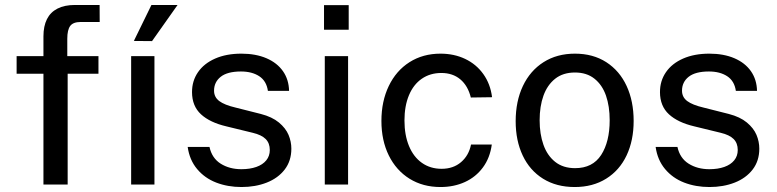

<svg xmlns="http://www.w3.org/2000/svg" viewBox="-20 -743 3128 773"><path d="M376.4 -446.2H252.4V0H154.9V-446.2H46.9V-517H154.9V-596.6Q154.9 -637.7 169 -665.9Q183.2 -694.1 211.6 -708.5Q240.1 -723 281.8 -723H381L381.4 -654.5H305.1Q274.6 -654.5 262.7 -638.6Q250.9 -622.7 250.9 -587V-517H376.4Z M601.8 0H508V-517H601.8ZM694.9 -723 592.1 -577.5 518.9 -578.1 589.7 -723Z M735.6 -151.5H823.4Q833.2 -106.2 868.5 -84Q903.9 -61.8 952 -61.8Q986.2 -61.8 1012 -70.9Q1037.8 -80 1052 -97.5Q1066.2 -114.9 1066.2 -139Q1066.2 -166.6 1049.6 -183.3Q1032.9 -200 997.4 -208.4L891.6 -234.2Q825 -249.8 789.2 -282.8Q753.3 -315.8 753.1 -371.9Q752.9 -417.2 777.1 -452.3Q801.2 -487.4 846.2 -507.2Q891.2 -527 951.9 -527Q1009.7 -527 1052.8 -508.5Q1095.8 -490 1119.4 -456.2Q1142.9 -422.4 1143.8 -377.2H1058.6Q1052.8 -417.1 1023.6 -436.2Q994.5 -455.2 950 -455.2Q895.9 -455.2 868.8 -434Q841.8 -412.7 841.8 -377.9Q841.8 -351.9 862.8 -336.1Q883.8 -320.4 928.5 -309.9L1030.1 -284.2Q1075.5 -272.5 1102.9 -249.8Q1130.3 -227 1141.7 -199.9Q1153 -172.8 1153 -144.4Q1153 -95.4 1126.3 -60.6Q1099.6 -25.8 1054 -7.9Q1008.4 10 952.4 10Q896.8 10 850.3 -8Q803.9 -26 773.5 -62.5Q743 -99 735.6 -151.5Z M1381.4 0H1287.6V-517H1381.4ZM1383.9 -623.4H1284.5V-722.4H1383.9Z M1961.1 -351.6 1875.6 -350.4Q1863.8 -397.9 1833.2 -423.6Q1802.5 -449.2 1757 -449.2Q1711.8 -449.2 1678.2 -426Q1644.5 -402.8 1626.4 -359.4Q1608.4 -316 1608.4 -258Q1608.4 -199 1626.7 -155Q1644.9 -111 1678.8 -87.2Q1712.6 -63.4 1757.9 -63.4Q1804.9 -63.4 1836.2 -90.2Q1867.6 -117.1 1876.4 -161.2H1960Q1952.8 -107.4 1924.2 -68.8Q1895.7 -30.2 1851.6 -10.1Q1807.4 10 1753.5 10Q1682.8 10 1628.9 -23.4Q1575.1 -56.9 1545.3 -117.2Q1515.6 -177.6 1515.6 -256Q1515.6 -335.1 1545.2 -396.7Q1574.7 -458.3 1628.7 -492.7Q1682.8 -527 1753.5 -527Q1808.2 -527 1852.8 -505.8Q1897.4 -484.6 1925.8 -444.9Q1954.3 -405.2 1961.1 -351.6Z M2056.1 -255Q2056.1 -335.2 2085.2 -396.8Q2114.4 -458.4 2168.3 -492.7Q2222.3 -527 2294.8 -527Q2367.7 -527 2421.2 -492.5Q2474.6 -457.9 2502.9 -396.7Q2531.1 -335.4 2531.1 -256.2Q2531.1 -177.7 2502.8 -117.5Q2474.4 -57.4 2420.6 -23.7Q2366.8 10 2293.8 10Q2220.2 10 2166.5 -23.4Q2112.8 -56.9 2084.5 -116.8Q2056.1 -176.8 2056.1 -255ZM2434.6 -258.9Q2434.6 -315 2419.7 -358.1Q2404.7 -401.1 2373.4 -426.1Q2342.2 -451.1 2294.8 -451.1Q2246.8 -451.1 2215.1 -426Q2183.4 -400.8 2168 -357.8Q2152.6 -314.7 2152.6 -258.9Q2152.6 -203.4 2168 -160Q2183.4 -116.6 2215.2 -91.3Q2247.1 -66 2295.4 -66Q2365.9 -66 2400.3 -119.1Q2434.6 -172.2 2434.6 -258.9Z M2619.6 -151.5H2707.4Q2717.2 -106.2 2752.5 -84Q2787.9 -61.8 2836 -61.8Q2870.2 -61.8 2896 -70.9Q2921.8 -80 2936 -97.5Q2950.2 -114.9 2950.2 -139Q2950.2 -166.6 2933.6 -183.3Q2916.9 -200 2881.4 -208.4L2775.6 -234.2Q2709 -249.8 2673.2 -282.8Q2637.3 -315.8 2637.1 -371.9Q2636.9 -417.2 2661.1 -452.3Q2685.2 -487.4 2730.2 -507.2Q2775.2 -527 2835.9 -527Q2893.7 -527 2936.8 -508.5Q2979.8 -490 3003.4 -456.2Q3026.9 -422.4 3027.8 -377.2H2942.6Q2936.8 -417.1 2907.6 -436.2Q2878.5 -455.2 2834 -455.2Q2779.9 -455.2 2752.8 -434Q2725.8 -412.7 2725.8 -377.9Q2725.8 -351.9 2746.8 -336.1Q2767.8 -320.4 2812.5 -309.9L2914.1 -284.2Q2959.5 -272.5 2986.9 -249.8Q3014.3 -227 3025.7 -199.9Q3037 -172.8 3037 -144.4Q3037 -95.4 3010.3 -60.6Q2983.6 -25.8 2938 -7.9Q2892.4 10 2836.4 10Q2780.8 10 2734.3 -8Q2687.9 -26 2657.5 -62.5Q2627 -99 2619.6 -151.5Z"/></svg>

Font: Public Sans VF
Style: Regular
Weight: 400
Designer: Pablo Impallari, Rodrigo Fuenzalida (Modified by Dan O. Williams and USWDS)
Version: Version 1.003